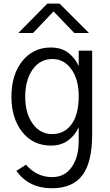

<svg xmlns="http://www.w3.org/2000/svg" viewBox="-20 -805 609 1059"><path d="M119.1 -272.5Q119.1 -179.7 160.2 -123Q201.2 -65.4 267.6 -65.4Q335 -65.4 375 -120.1Q414.1 -174.8 414.1 -273.4Q414.1 -369.1 373 -423.8Q333 -479.5 269.5 -479.5Q201.2 -479.5 160.2 -421.9Q119.1 -363.3 119.1 -272.5ZM43 -271.5Q43 -393.6 103.5 -468.8Q164.1 -543 259.8 -543Q320.3 -543 359.4 -511.7Q397.5 -480.5 414.1 -439.5Q414.1 -467.8 414.1 -525.4Q432.6 -525.4 488.3 -525.4Q488.3 -409.2 488.3 -61.5Q488.3 87.9 435.5 160.2Q381.8 233.4 265.6 233.4Q139.6 233.4 70.3 137.7Q87.9 126 123 103.5Q183.6 171.9 267.6 171.9Q336.9 171.9 375 117.2Q414.1 63.5 414.1 -27.3Q414.1 -52.7 414.1 -102.5Q393.6 -58.6 355.5 -30.3Q316.4 -2 261.7 -2Q162.1 -2 102.5 -77.1Q43 -153.3 43 -271.5ZM81.1 -623Q121.1 -664.1 241.2 -785.2Q257.8 -785.2 308.6 -785.2Q348.6 -745.1 470.7 -623Q450.2 -623 389.6 -623Q361.3 -653.3 275.4 -742.2Q247.1 -712.9 162.1 -623Q141.6 -623 81.1 -623Z"/></svg>

Font: Gothic A1
Style: Regular
Weight: 400
Designer: HanYang I&C Co.,Ltd.
Version: Version 2.50